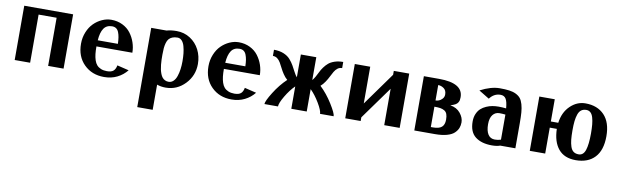

<svg xmlns="http://www.w3.org/2000/svg" viewBox="-43 -892 4943 1532"><g transform="rotate(10 2428.5 -126.0)"><path d="M456.1 -439.9V0H331.1V-390.1H185.1V0H60.1V-439.9Z M558.6 0ZM683.6 -220.2Q683.6 -185.1 686.5 -158.9Q689.5 -132.8 697 -109.6Q704.6 -86.4 717.5 -71.8Q730.5 -57.1 751.2 -48.6Q772 -40 799.8 -40Q835.9 -40 852.5 -54.9Q869.1 -69.8 874.5 -100.1L969.7 -77.1Q938 -37.1 890.9 -13.7Q843.8 9.8 784.7 9.8Q686 9.8 622.3 -53.5Q558.6 -116.7 558.6 -220.2Q558.6 -271 576.7 -314.9Q594.7 -358.9 624 -387.9Q653.3 -417 690.2 -433.6Q727.1 -450.2 764.6 -450.2Q814.9 -450.2 856 -429.9Q897 -409.7 922.1 -376.2Q947.3 -342.8 960.9 -302.5Q974.6 -262.2 974.6 -220.2ZM685.5 -270H848.6Q847.7 -300.8 844.2 -322.3Q840.8 -343.8 833.5 -362.5Q826.2 -381.3 812.7 -390.6Q799.3 -399.9 779.8 -399.9Q734.4 -399.9 712.2 -366.9Q689.9 -334 685.5 -270Z M1088.4 0ZM1213.4 -3.9V200.2H1088.4V-441.9H1212.4Q1248 -452.1 1293.5 -452.1Q1354.5 -452.1 1403.3 -420.7Q1452.1 -389.2 1478.8 -336.9Q1505.4 -284.7 1505.4 -222.2Q1505.4 -127.9 1440.7 -60.1Q1376 7.8 1283.7 7.8Q1244.6 7.8 1213.4 -3.9ZM1213.4 -246.1Q1213.4 -223.6 1213.9 -205.6Q1214.4 -187.5 1216.6 -165.5Q1218.8 -143.6 1222.4 -127Q1226.1 -110.4 1232.4 -93.8Q1238.8 -77.1 1247.6 -66.2Q1256.3 -55.2 1269.5 -48.6Q1282.7 -42 1298.8 -42Q1321.3 -42 1337.6 -57.9Q1354 -73.7 1363 -100.6Q1372.1 -127.4 1376.2 -157.7Q1380.4 -188 1380.4 -222.2Q1380.4 -257.3 1377.2 -286.6Q1374 -315.9 1366.5 -343.3Q1358.9 -370.6 1344.2 -386.2Q1329.6 -401.9 1308.6 -401.9Q1284.2 -401.9 1266.8 -394.5Q1249.5 -387.2 1239.3 -375Q1229 -362.8 1223.1 -342Q1217.3 -321.3 1215.3 -299.6Q1213.4 -277.8 1213.4 -246.1Z M1591.3 0ZM1716.3 -220.2Q1716.3 -185.1 1719.2 -158.9Q1722.2 -132.8 1729.7 -109.6Q1737.3 -86.4 1750.2 -71.8Q1763.2 -57.1 1783.9 -48.6Q1804.7 -40 1832.5 -40Q1868.7 -40 1885.3 -54.9Q1901.9 -69.8 1907.2 -100.1L2002.4 -77.1Q1970.7 -37.1 1923.6 -13.7Q1876.5 9.8 1817.4 9.8Q1718.8 9.8 1655 -53.5Q1591.3 -116.7 1591.3 -220.2Q1591.3 -271 1609.4 -314.9Q1627.4 -358.9 1656.7 -387.9Q1686 -417 1722.9 -433.6Q1759.8 -450.2 1797.4 -450.2Q1847.7 -450.2 1888.7 -429.9Q1929.7 -409.7 1954.8 -376.2Q1980 -342.8 1993.7 -302.5Q2007.3 -262.2 2007.3 -220.2ZM1718.3 -270H1881.3Q1880.4 -300.8 1877 -322.3Q1873.5 -343.8 1866.2 -362.5Q1858.9 -381.3 1845.5 -390.6Q1832 -399.9 1812.5 -399.9Q1767.1 -399.9 1744.9 -366.9Q1722.7 -334 1718.3 -270Z M2426.3 -254.9Q2436.5 -266.1 2448.2 -286.4Q2460 -306.6 2468.8 -325.9Q2477.5 -345.2 2493.2 -366.7Q2508.8 -388.2 2527.1 -403.8Q2545.4 -419.4 2575.7 -429.7Q2606 -439.9 2644.5 -439.9V-390.1Q2624 -390.1 2608.6 -378.7Q2593.3 -367.2 2581.8 -347.7Q2570.3 -328.1 2560.1 -306.9Q2549.8 -285.6 2533.7 -261.5Q2517.6 -237.3 2498.5 -221.2Q2554.7 -168 2599.6 -95.9Q2644.5 -23.9 2644.5 0H2534.2Q2534.2 -26.9 2499.8 -85Q2465.3 -143.1 2426.3 -181.2V0H2301.3V-181.2Q2262.2 -143.1 2227.8 -85Q2193.4 -26.9 2193.4 0H2083.5Q2083.5 -23.9 2128.4 -95.9Q2173.3 -168 2229.5 -221.2Q2210.4 -237.3 2194.3 -261.5Q2178.2 -285.6 2168 -306.9Q2157.7 -328.1 2146.2 -347.7Q2134.8 -367.2 2119.4 -378.7Q2104 -390.1 2083.5 -390.1V-439.9Q2128.9 -439.9 2162.6 -426Q2196.3 -412.1 2216.3 -389.2Q2236.3 -366.2 2249.5 -343Q2262.7 -319.8 2276.1 -293.7Q2289.6 -267.6 2301.3 -254.9V-439.9H2426.3Z M2738.3 -439.9H2863.3V-142.1L3054.2 -408.2V-439.9H3179.2V0H3054.2V-294.9L2863.3 -29.8V0H2738.3Z M3422.9 -214.8V-49.8H3439.9Q3488.8 -49.8 3510.7 -68.6Q3532.7 -87.4 3532.7 -128.9Q3532.7 -156.7 3526.1 -174.1Q3519.5 -191.4 3504.4 -200.2Q3489.3 -209 3470.9 -211.9Q3452.6 -214.8 3422.9 -214.8ZM3545.9 -248Q3599.6 -238.8 3628.7 -202.6Q3657.7 -166.5 3657.7 -128.9Q3657.7 -103.5 3649.4 -82.5Q3641.1 -61.5 3621.1 -42Q3601.1 -22.5 3561.3 -11.2Q3521.5 0 3464.8 0H3297.9V-439.9H3420.9Q3615.7 -439.9 3615.7 -325.2Q3615.7 -310.5 3613.8 -301.3Q3611.8 -292 3605.2 -281.2Q3598.6 -270.5 3584 -262.5Q3569.3 -254.4 3545.9 -248ZM3422.9 -390.1V-265.1Q3435.1 -265.1 3449.5 -270.3Q3463.9 -275.4 3477.3 -290Q3490.7 -304.7 3490.7 -325.2Q3490.7 -358.9 3468.8 -374.5Q3446.8 -390.1 3422.9 -390.1Z M3743.7 0ZM3753.9 -404.8Q3840.8 -450.2 3911.6 -450.2Q3957 -450.2 3988.3 -446Q4019.5 -441.9 4043.2 -430.2Q4066.9 -418.5 4080.6 -401.6Q4094.2 -384.8 4102.8 -355Q4111.3 -325.2 4114 -290.3Q4116.7 -255.4 4116.7 -202.1V0H3993.7Q3967.8 9.8 3927.7 9.8Q3842.8 9.8 3793.2 -28.6Q3743.7 -66.9 3743.7 -151.9Q3743.7 -186.5 3755.4 -213.6Q3767.1 -240.7 3785.4 -257.3Q3803.7 -273.9 3828.6 -284.9Q3853.5 -295.9 3877.7 -300Q3901.9 -304.2 3927.7 -304.2Q3955.6 -304.2 3988.8 -300.8Q3984.4 -355.5 3970.2 -377.7Q3956.1 -399.9 3926.8 -399.9Q3874 -399.9 3838.9 -353ZM3991.7 -47.9V-224.1V-251Q3967.8 -253.9 3942.9 -253.9Q3910.2 -253.9 3889.4 -228Q3868.7 -202.1 3868.7 -151.9Q3868.7 -98.6 3887.5 -69.3Q3906.2 -40 3942.9 -40Q3969.2 -40 3991.7 -47.9Z M4233.4 -439.9H4358.4V-259.8H4418.5Q4429.7 -345.7 4483.4 -397.9Q4537.1 -450.2 4606.4 -450.2Q4703.1 -450.2 4759.3 -391.4Q4815.4 -332.5 4815.4 -220.2Q4815.4 -106.9 4760.5 -48.6Q4705.6 9.8 4606.4 9.8Q4513.7 9.8 4465.8 -48.3Q4418 -106.4 4415.5 -210H4358.4V0H4233.4ZM4690.4 -220.2Q4690.4 -262.7 4687.5 -293.5Q4684.6 -324.2 4677.2 -349.4Q4669.9 -374.5 4656 -387.2Q4642.1 -399.9 4621.6 -399.9Q4597.2 -399.9 4580.8 -387.7Q4564.5 -375.5 4555.9 -350.6Q4547.4 -325.7 4543.9 -295.2Q4540.5 -264.6 4540.5 -220.2Q4540.5 -175.3 4543.7 -145Q4546.9 -114.7 4555.2 -89.6Q4563.5 -64.5 4579.8 -52.2Q4596.2 -40 4621.6 -40Q4660.2 -40 4675.3 -86.4Q4690.4 -132.8 4690.4 -220.2Z"/></g></svg>

Font: Pfennig
Style: Bold
Weight: 700
Version: Version 20120410 ; ttfautohint (v0.8)